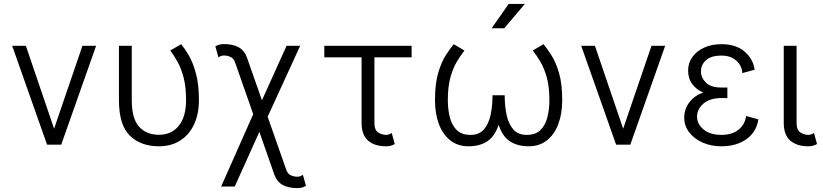

<svg xmlns="http://www.w3.org/2000/svg" viewBox="-20 -743 4224 986"><path d="M257.8 -82 403.3 -507.8H473.6L294.4 0H221.7L42.5 -507.8H112.8Z M656.7 -507.8V-228.5Q656.7 -133.8 694.3 -92.3Q731.9 -50.8 796.4 -50.8Q860.8 -50.8 898.2 -97.2Q935.5 -143.6 935.5 -228.5Q935.5 -294.4 923.6 -341.8Q911.6 -389.2 893.1 -423.1Q874.5 -457 854.5 -483.9L910.6 -516.1Q928.7 -494.1 950 -457.8Q971.2 -421.4 986.3 -365.7Q1001.5 -310.1 1001.5 -228.5Q1001.5 -156.7 976.3 -103.5Q951.2 -50.3 905 -21Q858.9 8.3 796.4 8.3Q702.6 8.3 646.7 -46.6Q590.8 -101.6 590.8 -228.5V-507.8Z M1248.5 -446.8 1325.2 -228 1451.7 -507.8H1521.5L1354.5 -143.6L1450.2 129.4Q1458 150.9 1474.6 157.7Q1491.2 164.6 1507.3 164.6Q1520.5 164.6 1535.6 154.8L1551.3 211.4Q1532.2 223.1 1507.3 223.1Q1461.4 223.1 1431.6 206.8Q1401.9 190.4 1388.7 153.3L1312 -65.9L1185.5 214.8H1115.7L1280.3 -156.7L1187 -423.3Q1179.2 -444.3 1162.6 -451.2Q1146 -458 1129.9 -458Q1116.7 -458 1101.6 -448.7L1085.9 -504.9Q1105 -516.6 1129.9 -516.6Q1175.8 -516.6 1205.3 -500.5Q1234.9 -484.4 1248.5 -446.8Z M1991.7 -60.1 2007.3 -3.4Q1988.3 8.3 1963.4 8.3Q1903.3 8.3 1870.1 -21Q1836.9 -50.3 1836.9 -112.3V-448.7H1645.5V-507.8H2093.8V-448.7H1902.8V-112.3Q1902.8 -74.7 1922.4 -62.5Q1941.9 -50.3 1963.4 -50.3Q1976.6 -50.3 1991.7 -60.1Z M2213.9 -228.5Q2213.9 -314 2230.7 -370.1Q2247.6 -426.3 2270.3 -460.9Q2293 -495.6 2310.1 -516.1L2365.2 -483.4Q2346.2 -460 2326.4 -427Q2306.6 -394 2293.2 -345.9Q2279.8 -297.9 2279.8 -228.5Q2279.8 -181.6 2290 -140.9Q2300.3 -100.1 2325.4 -75.2Q2350.6 -50.3 2396.5 -50.3Q2440.4 -50.3 2464.8 -78.1Q2489.3 -106 2499.3 -152.3Q2509.3 -198.7 2509.3 -253.9H2571.8Q2571.8 -198.7 2581.8 -152.3Q2591.8 -106 2616.2 -78.1Q2640.6 -50.3 2684.6 -50.3Q2730.5 -50.3 2755.6 -75.2Q2780.8 -100.1 2791 -140.9Q2801.3 -181.6 2801.3 -228.5Q2801.3 -297.9 2787.8 -345.9Q2774.4 -394 2754.6 -427Q2734.9 -460 2715.8 -483.4L2771 -516.1Q2788.1 -495.6 2810.8 -460.9Q2833.5 -426.3 2850.3 -370.1Q2867.2 -314 2867.2 -228.5Q2867.2 -158.7 2846.9 -105.2Q2826.7 -51.8 2788.1 -21.7Q2749.5 8.3 2695.3 8.3Q2638.7 8.3 2599.6 -16.6Q2560.5 -41.5 2540.5 -102.1Q2520.5 -41.5 2481.4 -16.6Q2442.4 8.3 2385.7 8.3Q2331.5 8.3 2293 -21.7Q2254.4 -51.8 2234.1 -105.2Q2213.9 -158.7 2213.9 -228.5ZM2569.3 -597.7H2504.4L2592.3 -722.7H2675.3Z M3180.2 -82 3325.7 -507.8H3396L3216.8 0H3144L2964.8 -507.8H3035.2Z M3684.6 -293.5H3715.3V-239.3H3684.6Q3625 -239.3 3592.3 -210.7Q3559.6 -182.1 3559.6 -144Q3559.6 -106.4 3593 -78.4Q3626.5 -50.3 3684.6 -50.3Q3740.7 -50.3 3773.7 -77.9Q3806.6 -105.5 3811.5 -147.5L3874.5 -129.9Q3865.2 -65.9 3813.7 -28.8Q3762.2 8.3 3684.6 8.3Q3631.3 8.3 3587.9 -11Q3544.4 -30.3 3519 -63.7Q3493.7 -97.2 3493.7 -139.2Q3493.7 -183.1 3520.5 -218Q3547.4 -252.9 3591.3 -267.6Q3557.1 -282.2 3535.4 -310.8Q3513.7 -339.4 3513.7 -380.9Q3513.7 -419.4 3535.4 -450Q3557.1 -480.5 3595.7 -498.3Q3634.3 -516.1 3684.6 -516.1Q3760.3 -516.1 3804.2 -477.8Q3848.1 -439.5 3855.5 -384.8L3792 -367.7Q3792 -387.7 3780.3 -408.4Q3768.6 -429.2 3744.9 -443.4Q3721.2 -457.5 3684.6 -457.5Q3631.8 -457.5 3605.7 -433.8Q3579.6 -410.2 3579.6 -376.5Q3579.6 -344.2 3605.2 -318.8Q3630.9 -293.5 3684.6 -293.5Z M4160.2 -60.1 4175.8 -3.4Q4156.7 8.3 4131.3 8.3Q4071.8 8.3 4038.3 -21Q4004.9 -50.3 4004.9 -112.3V-507.8H4070.8V-112.3Q4070.8 -74.7 4090.6 -62.5Q4110.4 -50.3 4131.3 -50.3Q4145 -50.3 4160.2 -60.1Z"/></svg>

Font: Giphurs Light
Style: Regular
Weight: 300
Version: Version 0.920; ttfautohint (v1.8.4.7-5d5b)